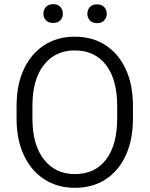

<svg xmlns="http://www.w3.org/2000/svg" viewBox="-20 -898 723 928"><path d="M622.6 -385.7V-325.2Q622.6 -222.2 587.9 -147Q553.2 -71.8 490.2 -31Q427.2 9.8 341.8 9.8Q258.3 9.8 194.8 -31Q131.3 -71.8 95.7 -147Q60.1 -222.2 60.1 -325.2V-385.7Q60.1 -488.8 95.5 -564Q130.9 -639.2 194.1 -679.9Q257.3 -720.7 340.8 -720.7Q426.3 -720.7 489.5 -679.9Q552.7 -639.2 587.6 -564Q622.6 -488.8 622.6 -385.7ZM546.4 -325.2V-386.7Q546.4 -513.2 492.4 -583.7Q438.5 -654.3 340.8 -654.3Q246.6 -654.3 191.7 -583.7Q136.7 -513.2 136.7 -386.7V-325.2Q136.7 -198.2 192.1 -127.4Q247.6 -56.6 341.8 -56.6Q439.5 -56.6 492.9 -127.4Q546.4 -198.2 546.4 -325.2ZM189.9 -832Q189.9 -851.1 202.1 -864.5Q214.4 -877.9 236.8 -877.9Q259.8 -877.9 271.7 -864.5Q283.7 -851.1 283.7 -832Q283.7 -813 271.7 -800Q259.8 -787.1 236.8 -787.1Q214.4 -787.1 202.1 -800Q189.9 -813 189.9 -832ZM402.3 -831.1Q402.3 -850.6 414.3 -863.8Q426.3 -877 448.7 -877Q471.2 -877 483.6 -863.8Q496.1 -850.6 496.1 -831.1Q496.1 -812.5 483.6 -799.3Q471.2 -786.1 448.7 -786.1Q426.3 -786.1 414.3 -799.3Q402.3 -812.5 402.3 -831.1Z"/></svg>

Font: Vazirmatn UI Light
Style: Regular
Weight: 300
Designer: Saber Rastikerdar
Foundry: Saber Rastikerdar
Version: Version 33.003